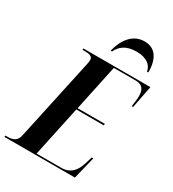

<svg xmlns="http://www.w3.org/2000/svg" viewBox="-252 -1061 1066 1181"><g transform="rotate(30 280.5 -470.0)"><path d="M269 -786H279C298 -827 335 -861 412 -861C483 -861 521 -828 527 -786H537C537 -877 503 -940 423 -940C337 -940 289 -868 269 -786ZM-32 0H469L508 -159H497L481 -107C465 -54 434 -10 366 -10H191L267 -367H462L464 -378H270L339 -704H494C542 -704 560 -677 560 -631C560 -611 555 -575 552 -555H562L593 -714H118L116 -704H132C167 -704 189 -698 189 -673C189 -665 187 -654 185 -643L60 -64C51 -19 21 -10 -16 -10H-30Z"/></g></svg>

Font: Noto Serif Display Condensed
Style: Bold Italic
Weight: 700
Width: 3
Italic angle: -12°
Designer: Monotype Design Team
Foundry: Monotype Imaging Inc.
Version: Version 2.009